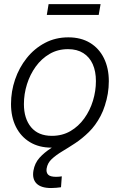

<svg xmlns="http://www.w3.org/2000/svg" viewBox="-20 -716 590 945"><path d="M233.9 10.7Q171.9 10.7 127.2 -16.4Q82.5 -43.5 58.3 -91.8Q34.2 -140.1 34.2 -204.1Q34.2 -266.1 54.2 -324.7Q74.2 -383.3 111.6 -430.2Q148.9 -477.1 200.9 -504.6Q252.9 -532.2 316.4 -532.2Q378.4 -532.2 423.1 -505.1Q467.8 -478 491.7 -429.2Q515.6 -380.4 515.6 -316.4Q515.6 -253.9 495.6 -195.3Q475.6 -136.7 438.2 -90.3Q400.9 -43.9 349.1 -16.6Q297.4 10.7 233.9 10.7ZM235.4 -47.4Q286.6 -47.4 326.7 -70.8Q366.7 -94.2 394.8 -133.3Q422.9 -172.4 437.5 -220.2Q452.1 -268.1 452.1 -316.9Q452.1 -364.7 436.5 -399.9Q420.9 -435.1 390.1 -454.6Q359.4 -474.1 314.9 -474.1Q264.6 -474.1 224.6 -450.9Q184.6 -427.7 156.2 -388.7Q127.9 -349.6 112.8 -301.5Q97.7 -253.4 97.7 -203.6Q97.7 -132.3 133.1 -89.8Q168.5 -47.4 235.4 -47.4ZM231.4 209.5Q182.1 209.5 159.9 187.3Q137.7 165 144.5 124Q150.9 86.9 174.3 60.8Q197.8 34.7 231.4 13.2Q265.1 -8.3 303 -31Q340.8 -53.7 376 -83.3Q411.1 -112.8 437.5 -155.5Q463.9 -198.2 474.1 -260.3H511.2Q500 -192.4 475.1 -145.3Q450.2 -98.1 417.2 -65.9Q384.3 -33.7 350.1 -11.2Q315.9 11.2 285.4 29.5Q254.9 47.9 234.4 67.1Q213.9 86.4 209.5 113.3Q206.5 132.3 216.6 143.3Q226.6 154.3 256.8 154.3Q264.2 154.3 271 153.6Q277.8 152.8 284.2 151.9L280.3 205.6Q269 207 256.8 208.3Q244.6 209.5 231.4 209.5ZM475.1 -695.8 465.8 -642.6H210.4L219.2 -695.8Z"/></svg>

Font: Inter 28pt Light
Style: Italic
Weight: 300
Italic angle: -9.3988°
Designer: Rasmus Andersson
Foundry: rsms
Version: Version 4.001;git-66647c0bb